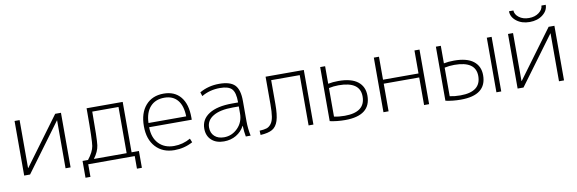

<svg xmlns="http://www.w3.org/2000/svg" viewBox="-57 -1205 5411 1801"><g transform="rotate(-10 2649.0 -304.0)"><path d="M126 -63H128L465 -520H520V0H472V-457H471L134 0H78V-520H126Z M749 -40H1061V-480H811Q811 -220 803 -160.5Q795 -101 749 -40ZM693 -40Q746 -107 755 -162Q764 -217 764 -480V-520H1108V-40H1178V120H1131V0H688V120H641V-40Z M1312 -283H1671Q1669 -384 1624.5 -437.5Q1580 -491 1499 -491Q1413 -491 1364 -436.5Q1315 -382 1312 -283ZM1311 -243Q1312 -143 1366.5 -86Q1421 -29 1512 -29Q1595 -29 1669 -71L1684 -34Q1603 10 1509 10Q1397 10 1330.5 -62.5Q1264 -135 1264 -260Q1264 -386 1327 -458Q1390 -530 1499 -530Q1603 -530 1660 -461Q1717 -392 1717 -265V-243Z M2028 -530Q2132 -530 2176 -485.5Q2220 -441 2220 -333V-140Q2220 -70 2235 0H2189Q2180 -46 2178 -103H2176Q2149 -51 2097.5 -20.5Q2046 10 1980 10Q1906 10 1862 -30.5Q1818 -71 1818 -140Q1818 -228 1895.5 -277.5Q1973 -327 2116 -327H2173V-332Q2173 -421 2141.5 -455.5Q2110 -490 2028 -490Q1931 -490 1853 -444L1841 -482Q1925 -530 2028 -530ZM1864 -142Q1864 -90 1897.5 -59Q1931 -28 1988 -28Q2063 -28 2118 -83.5Q2173 -139 2173 -222V-289H2116Q1995 -289 1929.5 -250Q1864 -211 1864 -142Z M2469 -257V-520H2833V0H2787V-479H2515V-251Q2515 -148 2497.5 -93.5Q2480 -39 2441 -16.5Q2402 6 2328 10L2326 -31Q2370 -33 2394 -41Q2418 -49 2436.5 -73Q2455 -97 2462 -140.5Q2469 -184 2469 -257Z M2989 -520H3036V-353Q3080 -362 3134 -362Q3256 -362 3317.5 -314Q3379 -266 3379 -180Q3379 10 3134 10Q3057 10 2989 -5ZM3036 -312V-40Q3082 -30 3137 -30Q3333 -30 3333 -180Q3333 -322 3129 -322Q3081 -322 3036 -312Z M3549 -263V0H3500V-520H3549V-301H3887V-520H3935V0H3887V-263Z M4576 0V-520H4622V0ZM4091 -520H4138V-353Q4182 -362 4236 -362Q4358 -362 4419.5 -314Q4481 -266 4481 -180Q4481 10 4236 10Q4159 10 4091 -5ZM4138 -312V-40Q4184 -30 4239 -30Q4435 -30 4435 -180Q4435 -322 4231 -322Q4183 -322 4138 -312Z M4826 -63H4828L5165 -520H5220V0H5172V-457H5171L4834 0H4778V-520H4826ZM5133 -728H5174Q5174 -673 5124 -634Q5074 -595 4999 -595Q4924 -595 4874 -634Q4824 -673 4824 -728H4866Q4867 -690 4904.5 -661.5Q4942 -633 4999 -633Q5056 -633 5094 -662Q5132 -691 5133 -728Z"/></g></svg>

Font: M PLUS 1p Light
Style: Regular
Weight: 300
Version: Version 1.061